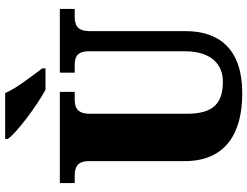

<svg xmlns="http://www.w3.org/2000/svg" viewBox="-130 -842 981 762"><g transform="rotate(-90 361.0 -460.5)"><path d="M386 -771H471V-784C443 -822 392 -886 373 -931H191V-921C214 -886 320 -807 386 -771ZM372 10C549 10 619 -82 619 -216V-594C619 -648 645 -655 679 -655H707V-714H454V-655H481C515 -655 539 -648 539 -598V-218C539 -110 484 -67 419 -67C337 -67 291 -100 291 -210V-594C291 -648 318 -655 351 -655H378V-714H16V-655H43C76 -655 103 -648 103 -598V-219C103 -55 215 10 372 10Z"/></g></svg>

Font: Noto Serif Bengali SemiCondensed Black
Style: Regular
Weight: 900
Width: 4
Designer: Juan Bruce, Universal Thirst, Indian Type Foundry and the Monotype Design Team.
Foundry: Monotype Imaging Inc.
Version: Version 2.003